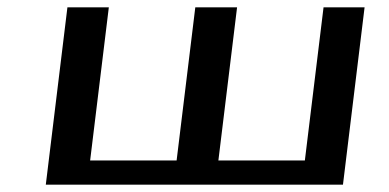

<svg xmlns="http://www.w3.org/2000/svg" viewBox="-20 -504 1061 524"><path d="M916 0 975 -484H863L812 -66H576L627 -484H513L462 -66H226L277 -484H164L105 0Z"/></svg>

Font: Gamestation Extended
Style: Italic
Weight: 400
Width: 7
Designer: Jonas Hecksher
Foundry: Jonas Hecksher, Playtypeª, e-types AS
Version: Version 1.003